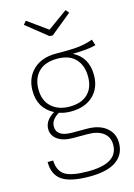

<svg xmlns="http://www.w3.org/2000/svg" viewBox="-140 -830 771 1101"><g transform="rotate(-15 245.5 -279.0)"><path d="M364 -758 380 -738 256 -637H237L111 -738L128 -758L246 -673ZM466 -555 477 -519Q430 -506 339 -505Q425 -462 425 -356Q425 -280 376.5 -234Q328 -188 244 -188Q206 -188 175 -199Q126 -171 126 -130Q126 -69 219 -69H305Q379 -69 421 -34.5Q463 0 463 56Q463 125 410 162.5Q357 200 251 200Q139 200 89 166.5Q39 133 39 57H72Q74 119 113.5 144Q153 169 251 169Q428 169 428 58Q428 13 395 -12.5Q362 -38 302 -38H216Q157 -38 124 -62Q91 -86 91 -124Q91 -175 149 -210Q61 -255 61 -359Q61 -436 110.5 -483.5Q160 -531 245 -531Q345 -530 386 -535.5Q427 -541 466 -555ZM245 -501Q172 -501 134 -462.5Q96 -424 96 -359Q96 -291 137 -254Q178 -217 244 -217Q314 -217 352 -253.5Q390 -290 390 -356Q390 -422 353.5 -461.5Q317 -501 245 -501Z"/></g></svg>

Font: Fira Sans UltraLight
Style: Regular
Weight: 200
Designer: Carrois Corporate & Edenspiekermann AG
Foundry: Carrois Corporate GbR & Edenspiekermann AG
Version: Version 4.106;PS 004.106;hotconv 1.0.70;makeotf.lib2.5.58329